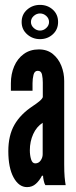

<svg xmlns="http://www.w3.org/2000/svg" viewBox="-20 -757 311 785"><path d="M90.5 8Q57 8 35.5 -31.5Q14 -71 14 -139Q14 -203 39 -246.8Q64 -290.5 115 -324Q129.5 -333.5 141 -343Q152.5 -352.5 155 -360V-419.5Q155 -436.5 151.8 -452Q148.5 -467.5 134.5 -467.5Q121 -467.5 117 -451Q113 -434.5 113 -417V-386H24.5V-416.5Q24.5 -454.5 38 -486Q51.5 -517.5 77.2 -536.2Q103 -555 139 -555Q173 -555 196 -536.2Q219 -517.5 230.8 -488Q242.5 -458.5 242.5 -426V-85Q242.5 -53 244.2 -33.5Q246 -14 248.5 0H165.5Q161.5 -5.5 158.8 -18.2Q156 -31 156 -38.5H151.5Q142 -19.5 127 -5.8Q112 8 90.5 8ZM124 -89Q138 -89 146.2 -100.8Q154.5 -112.5 154.5 -126.5V-255Q129.5 -239 115.8 -208.8Q102 -178.5 102 -142.5Q102 -122.5 107 -105.8Q112 -89 124 -89ZM143.5 -597Q113 -597 90.8 -616.8Q68.5 -636.5 68.5 -667Q68.5 -698 90.8 -717.5Q113 -737 143.5 -737Q174.5 -737 196 -717.5Q217.5 -698 217.5 -667Q217.5 -636.5 196 -616.8Q174.5 -597 143.5 -597ZM143.5 -632Q158 -632 169.2 -642.5Q180.5 -653 180.5 -667Q180.5 -681.5 169.2 -691.8Q158 -702 143.5 -702Q129.5 -702 118 -691.8Q106.5 -681.5 106.5 -667Q106.5 -653 118 -642.5Q129.5 -632 143.5 -632Z"/></svg>

Font: League Gothic SemiCondensed
Style: Regular
Weight: 400
Width: 4
Designer: The League of Moveable Type
Version: Version 2.001